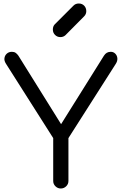

<svg xmlns="http://www.w3.org/2000/svg" viewBox="-20 -1077 695 1097"><path d="M327 0Q310 0 297 -12.5Q284 -25 284 -43V-288L14 -713Q3 -730 5.5 -745.5Q8 -761 19.5 -771Q31 -781 48 -781Q61 -781 69.5 -775Q78 -769 85 -759L350 -334H308L574 -759Q581 -770 590.5 -775.5Q600 -781 613 -781Q628 -781 638.5 -770.5Q649 -760 650.5 -744.5Q652 -729 642 -713L371 -288V-43Q371 -25 358 -12.5Q345 0 327 0ZM325 -865Q307 -865 294.5 -877.5Q282 -890 282 -908Q282 -926 292 -937L400 -1045Q412 -1057 430 -1057Q449 -1057 461 -1044.5Q473 -1032 473 -1013Q473 -1005 470 -997.5Q467 -990 461 -984L354 -876Q342 -865 325 -865Z"/></svg>

Font: Comfortaa Medium
Style: Regular
Weight: 500
Designer: Johan Aakerlund
Foundry: Johan Aakerlund
Version: Version 3.104; ttfautohint (v1.8.1.43-b0c9)